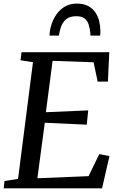

<svg xmlns="http://www.w3.org/2000/svg" viewBox="-20 -1028 656 1048"><path d="M0 0 4.5 -40 78.5 -51.5 160 -688.5 92 -699 97.5 -743H576.5L569 -582.5H513L491 -688L267 -696L230.5 -415.5L461.5 -425.5L453.5 -347.5L224.5 -358L184 -55L463.5 -66.5L522 -187L577.5 -176L537 0ZM398.5 -1008.5Q436.5 -1008.5 461.5 -995Q486.5 -981.5 501 -959.5Q515.5 -937.5 521.8 -910.8Q528 -884 528 -857.5Q528 -851.5 527.8 -845.2Q527.5 -839 526 -833.5H473.5Q473.5 -838.5 473.2 -843.2Q473 -848 472.5 -853Q470 -875 463.8 -894.8Q457.5 -914.5 442 -927Q426.5 -939.5 396 -939.5Q360 -939.5 340.5 -922.5Q321 -905.5 312.8 -881Q304.5 -856.5 301.5 -833.5H250.5Q250.5 -841 251.2 -847.8Q252 -854.5 253 -861.5Q259.5 -901.5 278.8 -935Q298 -968.5 328.2 -988.5Q358.5 -1008.5 398.5 -1008.5Z"/></svg>

Font: Merriweather Light 18pt
Style: Italic
Weight: 400
Italic angle: -7.8°
Version: Version 2.101